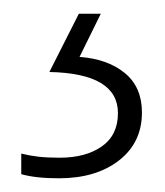

<svg xmlns="http://www.w3.org/2000/svg" viewBox="-20 -20 240 280"><path d="M187 144Q187 188 153.5 214Q120 240 66 240Q32 240 11 234V204Q23 207 36 208.5Q49 210 67 210Q105 210 128.5 193.5Q152 177 152 145Q152 87 52 85L95 0H127L96 63Q137 66 162 86.5Q187 107 187 144Z"/></svg>

Font: Noto Sans Bengali UI ExtraLight
Style: Regular
Weight: 200
Designer: Jelle Bosma - Monotype Design Team
Foundry: Monotype Imaging Inc.
Version: Version 2.003; ttfautohint (v1.8.4.7-5d5b)